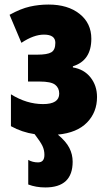

<svg xmlns="http://www.w3.org/2000/svg" viewBox="-20 -583 476 843"><path d="M179 240Q299 240 299 127Q299 95 284.5 66.5Q270 38 234 8Q318 0 362 -45Q406 -90 406 -157Q406 -207 377.5 -243Q349 -279 300 -287V-292Q381 -317 381 -413Q381 -481 329.5 -522Q278 -563 193 -563Q151 -563 111 -554Q71 -545 22 -518L74 -395Q128 -431 173 -431Q223 -431 223 -395Q223 -364 205.5 -353.5Q188 -343 144 -343H103V-225H154Q204 -225 222 -211Q240 -197 240 -172Q240 -126 169 -126Q97 -126 28 -169V-29Q77 -2 132 6Q158 40 166.5 58Q175 76 175 97Q175 130 147 130Q123 130 104 119V227Q138 240 179 240Z"/></svg>

Font: Noto Sans Display Condensed Black
Style: Regular
Weight: 900
Width: 3
Designer: Monotype Design team
Foundry: Monotype Imaging Inc.
Version: 1.000